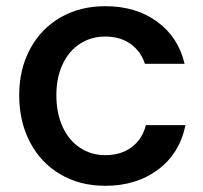

<svg xmlns="http://www.w3.org/2000/svg" viewBox="-20 -589 654 620"><path d="M42 -282Q42 -365 77 -430.5Q112 -496 175 -532.5Q238 -569 320 -569Q419 -569 487.5 -519Q556 -469 576 -383H448Q434 -425 400.5 -448Q367 -471 320 -471Q274 -471 238 -447.5Q202 -424 182 -381Q162 -338 162 -282Q162 -224 182 -180Q202 -136 238 -112Q274 -88 320 -88Q371 -88 405.5 -114Q440 -140 451 -185H579Q560 -93 490 -41Q420 11 320 11Q238 11 175 -26Q112 -63 77 -129.5Q42 -196 42 -282Z"/></svg>

Font: Open Sauce One SemiBold
Style: Regular
Weight: 600
Designer: Alfredo Marco Pradil
Foundry: Creative Sauce Fz LLC
Version: Version 1.477